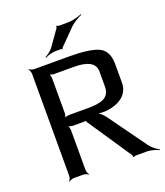

<svg xmlns="http://www.w3.org/2000/svg" viewBox="-155 -953 923 1075"><g transform="rotate(-20 306.0 -415.5)"><path d="M540 -410V-522C540 -574 522 -608 487 -625C452 -641 393 -649 312 -649H104C95 -649 80 -655 75 -660L73 -658C78 -653 84 -638 84 -629V-20C84 -11 78 4 73 9L75 11C80 6 95 0 104 0H161C170 0 185 6 190 11L192 9C187 4 181 -11 181 -20V-257C181 -266 177 -283 172 -288L170 -286C175 -281 192 -277 201 -277H264C268 -277 278 -278 279 -280L276 -282C274 -280 279 -271 281 -268L455 -9C457 -6 458 1 457 3L460 5C462 3 468 0 472 0H541C564 0 595 10 610 18L612 14C596 6 571 -13 557 -32L395 -257C383 -274 360 -294 346 -301L344 -297C359 -291 390 -289 410 -292C481 -301 540 -338 540 -410ZM308 -341H201C192 -341 175 -337 170 -332L172 -330C177 -335 181 -352 181 -361V-565C181 -574 177 -591 172 -596L170 -594C175 -589 192 -585 201 -585H317C401 -585 443 -561 443 -512V-422C443 -351 386 -341 308 -341ZM367 -830H316C313 -830 307 -833 306 -835L302 -833C303 -831 302 -824 300 -822L237 -733C225 -715 200 -697 186 -690L188 -686C202 -694 231 -703 253 -703H282C284 -703 289 -701 289 -699L293 -701C292 -702 294 -707 296 -709L382 -796C402 -817 436 -837 456 -845L455 -849C435 -840 397 -830 367 -830Z"/></g></svg>

Font: Gamestation Storm
Style: Regular
Weight: 400
Designer: Jonas Hecksher
Foundry: Jonas Hecksher, Playtypeª, e-types AS
Version: Version 1.003